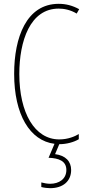

<svg xmlns="http://www.w3.org/2000/svg" viewBox="-20 -744 458 1004"><path d="M352 145C352 100 323 69 268 62L290 10C329 10 367 -1 392 -16V-43C372 -31 336 -15 290 -15C161 -15 81 -154 81 -357C81 -529 137 -699 287 -699C314 -699 348 -693 381 -673L394 -696C359 -715 325 -724 287 -724C118 -724 54 -548 54 -358C54 -145 136 -8 265 8L234 81C288 83 327 98 327 145C327 192 289 217 242 217C229 217 210 214 196 210V234C211 238 230 240 242 240C310 240 352 203 352 145Z"/></svg>

Font: Noto Sans Bengali ExtraCondensed Thin
Style: Regular
Weight: 100
Width: 2
Designer: Joana Ranito - Universal Thirst; Jelle Bosma - Monotype Design Team
Foundry: Universal Thirst ehf.
Version: Version 3.000